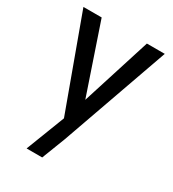

<svg xmlns="http://www.w3.org/2000/svg" viewBox="-173 -597 806 896"><g transform="rotate(30 230.5 -149.5)"><path d="M109.4 -500.5 234.9 -130.9 352.1 -500.5 352.5 -502H354H445.8H449.2L447.8 -499L244.1 76.2Q236.8 94.7 195.8 201.2L195.3 202.6H193.8H114.3H111.3L112.3 199.7L191.9 -6.3L11.7 -499L10.7 -502H13.7H107.4H108.9Z"/></g></svg>

Font: MAUL
Style: Regular
Weight: 400
Designer: MAUL
Version: Version 1.0; 2020; ttfautohint (v1.8.3)